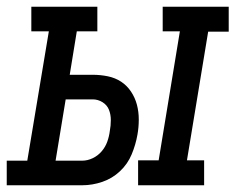

<svg xmlns="http://www.w3.org/2000/svg" viewBox="-62 -550 699 570"><path d="M348 0V-74H409L472 -457H421V-530H617V-456H556L493 -74H544V0ZM-42 0V-73H19L83 -457H31V-530H227V-457H166L145 -328H213Q236 -328 258 -323.5Q280 -319 297.5 -307.5Q315 -296 327 -278Q339 -260 344.5 -239Q350 -218 350 -195Q350 -172 346 -150Q341 -121 329 -92Q317 -63 294 -41.5Q271 -20 241.5 -10Q212 0 182 0ZM103 -73H182Q198 -73 213.5 -80.5Q229 -88 240 -101Q251 -114 256.5 -129.5Q262 -145 264 -161Q267 -177 267 -193.5Q267 -210 261.5 -224Q256 -238 242.5 -246.5Q229 -255 213 -255H133Z"/></svg>

Font: Iosevka Curly Slab ExObl
Style: Regular
Weight: 400
Width: 7
Italic angle: -9°
Monospace: yes
Designer: Belleve Invis
Foundry: Belleve Invis
Version: Version 11.1.0; ttfautohint (v1.8.3)